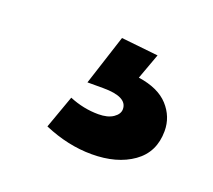

<svg xmlns="http://www.w3.org/2000/svg" viewBox="-56 -77 406 366"><g transform="rotate(20 147.0 106.0)"><path d="M137 -8 212 0 193 52Q234 58 254 80Q274 102 274 131Q274 174 241.5 197Q209 220 158 220Q110 220 61 199L85 132Q114 144 144 144Q163 144 174 136.5Q185 129 185 119Q185 94 136 94H104Z"/></g></svg>

Font: Montserrat-Arabic
Style: Regular
Weight: 400
Designer: Mohamed Gaber
Foundry: Kief Type Foundry
Version: Version 5.008;PS 005.008;hotconv 1.0.88;makeotf.lib2.5.64775